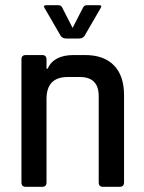

<svg xmlns="http://www.w3.org/2000/svg" viewBox="-20 -723 557 743"><path d="M237 -574Q222 -574 215 -584L153 -691Q145 -703 160 -703H205Q217 -703 221 -693L261 -615L301 -693Q306 -703 317 -703H363Q377 -703 369 -691L307 -584Q300 -574 285 -574ZM143 0H80Q63 0 63 -17V-493Q63 -510 80 -510H143Q160 -510 160 -493V-457H164Q188 -510 265 -510H309Q382 -510 421 -470Q460 -430 460 -355V-17Q460 0 442 0H379Q362 0 362 -17V-351Q362 -425 289 -425H242Q160 -425 160 -340V-17Q160 0 143 0Z"/></svg>

Font: Rajdhani SemiBold
Style: Regular
Weight: 600
Designer: Satya Rajpurohit, Jyotish Sonowal
Foundry: Indian Type Foundry
Version: Version 1.201 February 1, 2022